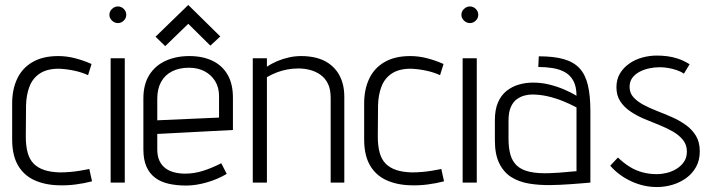

<svg xmlns="http://www.w3.org/2000/svg" viewBox="-20 -736 2871 774"><path d="M335 -433 349 -478Q318 -492 283.5 -501Q249 -510 215 -510Q153 -510 111.5 -486Q70 -462 49.5 -419Q29 -376 29 -319V-174Q29 -110 52.5 -69.5Q76 -29 119 -9.5Q162 10 219 11Q252 12 286 7.5Q320 3 351 -5L340 -55Q341 -55 331 -53Q321 -51 303.5 -48Q286 -45 264.5 -43Q243 -41 221 -41Q185 -42 159 -50.5Q133 -59 116 -76Q99 -93 91.5 -120.5Q84 -148 84 -186L85 -311Q86 -354 99 -387.5Q112 -421 141 -440Q170 -459 217 -459Q246 -458 277.5 -451.5Q309 -445 335 -433Z M426 0H483V-501H426ZM455 -710Q442 -710 431.5 -700Q421 -690 421 -676Q421 -663 431.5 -653Q442 -643 455 -643Q469 -643 479 -653Q489 -663 489 -676Q489 -690 479 -700Q469 -710 455 -710Z M868 -589 739 -716 607 -588 646 -550 739 -640 828 -552ZM614 -134V-196L919 -212V-342Q919 -398 897.5 -435Q876 -472 836.5 -491Q797 -510 743 -510Q690 -510 648 -491Q606 -472 582 -434Q558 -396 558 -339V-134Q558 -92 570.5 -64Q583 -36 606 -19Q629 -2 661 5Q693 12 731 12Q769 12 813 -0.5Q857 -13 894 -35L872 -78Q835 -59 799 -47.5Q763 -36 726 -36Q702 -36 681.5 -41.5Q661 -47 646 -58.5Q631 -70 622.5 -88.5Q614 -107 614 -134ZM863 -349V-262L614 -251V-338Q614 -378 629.5 -406Q645 -434 674 -448.5Q703 -463 742 -463Q777 -463 804 -449Q831 -435 847 -409.5Q863 -384 863 -349Z M1313 -342V0H1368V-345Q1368 -377 1360.5 -402.5Q1353 -428 1338.5 -448Q1324 -468 1303 -482Q1282 -496 1254.5 -503Q1227 -510 1194 -510Q1169 -510 1144.5 -504.5Q1120 -499 1097.5 -489.5Q1075 -480 1056 -467V-501H999V0H1056V-425Q1077 -437 1097 -444.5Q1117 -452 1138.5 -456Q1160 -460 1183 -460Q1207 -460 1230 -454Q1253 -448 1272 -434.5Q1291 -421 1302 -398.5Q1313 -376 1313 -342Z M1754 -433 1768 -478Q1737 -492 1702.5 -501Q1668 -510 1634 -510Q1572 -510 1530.5 -486Q1489 -462 1468.5 -419Q1448 -376 1448 -319V-174Q1448 -110 1471.5 -69.5Q1495 -29 1538 -9.5Q1581 10 1638 11Q1671 12 1705 7.5Q1739 3 1770 -5L1759 -55Q1760 -55 1750 -53Q1740 -51 1722.5 -48Q1705 -45 1683.5 -43Q1662 -41 1640 -41Q1604 -42 1578 -50.5Q1552 -59 1535 -76Q1518 -93 1510.5 -120.5Q1503 -148 1503 -186L1504 -311Q1505 -354 1518 -387.5Q1531 -421 1560 -440Q1589 -459 1636 -459Q1665 -458 1696.5 -451.5Q1728 -445 1754 -433Z M1845 0H1902V-501H1845ZM1874 -710Q1861 -710 1850.5 -700Q1840 -690 1840 -676Q1840 -663 1850.5 -653Q1861 -643 1874 -643Q1888 -643 1898 -653Q1908 -663 1908 -676Q1908 -690 1898 -700Q1888 -710 1874 -710Z M2304 -350Q2281 -364 2252.5 -376Q2224 -388 2193 -395.5Q2162 -403 2129 -403Q2099 -403 2071.5 -395Q2044 -387 2022 -369.5Q2000 -352 1987.5 -323Q1975 -294 1975 -252V-169Q1975 -114 1992.5 -78Q2010 -42 2040.5 -22.5Q2071 -3 2112.5 4Q2154 11 2202 10Q2217 10 2237.5 9Q2258 8 2279.5 6.5Q2301 5 2319.5 3.5Q2338 2 2349.5 1Q2361 0 2360 0V-288Q2360 -350 2350 -392.5Q2340 -435 2316.5 -460.5Q2293 -486 2253 -497.5Q2213 -509 2152 -509L2150 -466Q2180 -466 2208 -461.5Q2236 -457 2257.5 -445Q2279 -433 2291.5 -410Q2304 -387 2304 -350ZM2304 -303V-46Q2304 -46 2299.5 -45.5Q2295 -45 2286 -44.5Q2277 -44 2264 -42.5Q2251 -41 2234.5 -40Q2218 -39 2198 -38Q2148 -36 2115 -43.5Q2082 -51 2063.5 -68.5Q2045 -86 2037.5 -113Q2030 -140 2030 -176V-250Q2030 -284 2039.5 -305Q2049 -326 2064 -336.5Q2079 -347 2095 -351Q2111 -355 2124 -355Q2156 -355 2187 -348Q2218 -341 2248 -329Q2278 -317 2304 -303Z M2737 -439 2760 -477Q2736 -492 2713 -499.5Q2690 -507 2669 -509.5Q2648 -512 2628 -512Q2598 -512 2569 -504Q2540 -496 2516.5 -479.5Q2493 -463 2479 -439.5Q2465 -416 2465 -384Q2465 -351 2480.5 -327.5Q2496 -304 2521 -287Q2546 -270 2576.5 -257Q2607 -244 2637.5 -232Q2668 -220 2693 -205.5Q2718 -191 2733.5 -171.5Q2749 -152 2749 -125Q2749 -101 2737.5 -84Q2726 -67 2707.5 -55.5Q2689 -44 2668 -39Q2647 -34 2628 -34Q2597 -34 2569.5 -41.5Q2542 -49 2518 -64Q2494 -79 2471 -101L2440 -68Q2475 -28 2525 -5Q2575 18 2628 18Q2660 18 2690.5 9Q2721 0 2746 -18Q2771 -36 2786 -63Q2801 -90 2801 -126Q2801 -163 2785.5 -188.5Q2770 -214 2745 -232Q2720 -250 2689.5 -263.5Q2659 -277 2629 -288.5Q2599 -300 2574 -313.5Q2549 -327 2533.5 -344Q2518 -361 2518 -386Q2518 -407 2529 -422Q2540 -437 2558 -446.5Q2576 -456 2597.5 -460.5Q2619 -465 2639 -465Q2656 -465 2673.5 -462Q2691 -459 2707.5 -453.5Q2724 -448 2737 -439Z"/></svg>

Font: Advent Pro
Style: Regular
Weight: 400
Designer: VivaRado, Andreas Kalpakidis
Foundry: VivaRado, Andreas Kalpakidis
Version: Version 3.000